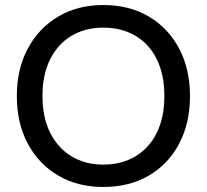

<svg xmlns="http://www.w3.org/2000/svg" viewBox="-20 -732 823 764"><path d="M391 12Q289 12 211.5 -33.5Q134 -79 90.5 -160.5Q47 -242 47 -350Q47 -457 90.5 -538.5Q134 -620 211.5 -666Q289 -712 391 -712Q495 -712 572.5 -666Q650 -620 693 -538.5Q736 -457 736 -350Q736 -242 693 -160.5Q650 -79 572.5 -33.5Q495 12 391 12ZM391 -77Q464 -77 519 -110Q574 -143 604 -204Q634 -265 634 -350Q634 -435 604 -496Q574 -557 519 -589.5Q464 -622 391 -622Q319 -622 264.5 -589.5Q210 -557 179.5 -496Q149 -435 149 -350Q149 -265 179.5 -204Q210 -143 264.5 -110Q319 -77 391 -77Z"/></svg>

Font: DM Sans 20pt Medium
Style: Regular
Weight: 500
Version: Version 4.004;gftools[0.9.30]